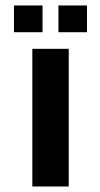

<svg xmlns="http://www.w3.org/2000/svg" viewBox="-20 -676 363 696"><path d="M97.2 0V-499H229.2V0ZM30.6 -559.2V-656.2H134.2V-559.2ZM191.8 -559.2V-656.2H295.4V-559.2Z"/></svg>

Font: Maven Pro VF Beta
Style: Regular
Weight: 400
Designer: Joe Prince
Foundry: Joe Prince
Version: Version 2.002